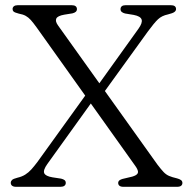

<svg xmlns="http://www.w3.org/2000/svg" viewBox="-20 -720 737 740"><path d="M586.5 -86Q601 -67 610.5 -57Q620 -47 631.5 -42Q643 -37 662.5 -32.5Q672 -30 677.5 -26Q683 -22 683 -15Q683 -8 678 -4Q673 0 662.5 0H455.5Q445.5 0 440.5 -4Q435.5 -8 435.5 -15Q435.5 -22 442.2 -26.2Q449 -30.5 469.5 -34.5Q493.5 -39 503.2 -44.8Q513 -50.5 511.8 -59.2Q510.5 -68 501.5 -80.5L121 -614.5Q108 -632.5 98.8 -642.8Q89.5 -653 79.2 -658.8Q69 -664.5 52.5 -667.5Q37 -671.5 32.8 -675.2Q28.5 -679 28.5 -685Q28.5 -692 33.8 -696Q39 -700 49 -700H256Q266.5 -700 271.5 -696Q276.5 -692 276.5 -685Q276.5 -678.5 272 -674.5Q267.5 -670.5 259 -668.5L228 -663.5Q202 -659 197 -648.5Q192 -638 204 -621.5ZM370 -349.5 342.5 -370.5 513.5 -609Q530 -632 525.8 -644.8Q521.5 -657.5 495.5 -662.5L462 -668Q454 -670 449.2 -674Q444.5 -678 444.5 -684.5Q444.5 -692 449.5 -696Q454.5 -700 464.5 -700H638Q658.5 -700 658.5 -685Q658.5 -678.5 652.2 -673.8Q646 -669 627.5 -664.5Q603.5 -659.5 588.8 -645.5Q574 -631.5 549.5 -598ZM318.5 -365.5 347.5 -345.5 162.5 -88Q145.5 -64 150.5 -52.5Q155.5 -41 182.5 -36.5L215.5 -31.5Q224 -29.5 228.8 -25.8Q233.5 -22 233.5 -15Q233.5 -8 228.2 -4Q223 0 213 0H42Q32 0 26.8 -4Q21.5 -8 21.5 -15.5Q21.5 -21.5 26.2 -26.2Q31 -31 47 -35Q64.5 -39 77.2 -47Q90 -55 101 -67.2Q112 -79.5 124 -95.5Z"/></svg>

Font: Fraunces 48pt Soft Wonky Light
Style: Regular
Weight: 300
Version: Version 1.000;[b76b70a41]